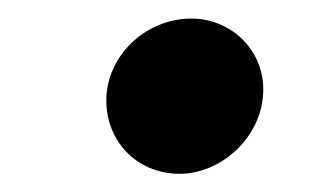

<svg xmlns="http://www.w3.org/2000/svg" viewBox="-20 -572 338 209"><path d="M175.4 -382.8C219.8 -382.8 262.8 -420.8 266.3 -468C270.2 -514.2 233.7 -551.8 188.2 -551.8C141 -551.8 99.1 -514.9 95.9 -468C93 -420.8 127.5 -382.8 175.4 -382.8Z"/></svg>

Font: Margiela Sans
Style: Bold Italic
Weight: 700
Italic angle: -9.39999°
Designer: Stefan Endress, Andreas Faust
Version: Version 1.100;FEAKit 1.0